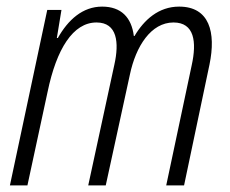

<svg xmlns="http://www.w3.org/2000/svg" viewBox="-20 -561 695 581"><path d="M10 0H63L124 -283C151 -413 201 -493 272 -493C335 -493 341 -432 326 -365L247 0H300L373 -335C391 -421 437 -493 505 -493C568 -493 576 -435 560 -363L483 0H537L614 -366C634 -463 614 -541 522 -541C460 -541 416 -501 387 -452H385C378 -508 347 -541 289 -541C230 -541 186 -501 155 -446H152L166 -531H123Z"/></svg>

Font: Noto Sans Condensed Light
Style: Italic
Weight: 300
Width: 3
Italic angle: -12°
Designer: Monotype Design Team
Foundry: Monotype Imaging Inc.
Version: Version 2.013